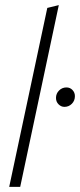

<svg xmlns="http://www.w3.org/2000/svg" viewBox="-20 -731 313 751"><path d="M16 0 165 -700 210 -711 59 0ZM232 -313Q219 -313 209 -323Q199 -333 199 -348Q199 -365 211 -377Q223 -389 240 -389Q254 -389 263.5 -379Q273 -369 273 -355Q273 -337 261 -325Q249 -313 232 -313Z"/></svg>

Font: Red Hat Display VF
Style: Italic
Weight: 300
Italic angle: -12°
Designer: Pentagram, MCKL
Foundry: Pentagram, MCKL
Version: Version 1.023